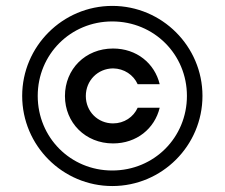

<svg xmlns="http://www.w3.org/2000/svg" viewBox="-20 -623 762 651"><path d="M360.8 7.8C529.3 7.8 666.5 -129.4 666.5 -297.9C666.5 -465.8 529.3 -603 360.8 -603C192.4 -603 55.2 -465.8 55.2 -297.9C55.2 -129.4 192.4 7.8 360.8 7.8ZM360.4 -44.9C219.2 -44.9 107.9 -156.7 107.9 -297.9C107.9 -438.5 219.2 -550.3 360.4 -550.3C502.4 -550.3 613.8 -438.5 613.8 -297.9C613.8 -156.7 502.4 -44.9 360.4 -44.9ZM363.3 -136.7C443.4 -136.7 504.4 -187 521.5 -257.8H446.8C432.6 -226.1 400.9 -204.6 363.3 -204.6C311.5 -204.6 271 -245.1 271 -297.4C271 -350.1 311.5 -390.6 363.3 -391.1C400.9 -390.6 432.6 -369.1 446.8 -337.4H521.5C504.4 -408.2 443.4 -458.5 363.3 -458.5C269.5 -458.5 200.2 -388.7 200.2 -297.4C200.2 -207 269.5 -136.7 363.3 -136.7Z"/></svg>

Font: Now SemiBold
Style: Regular
Weight: 600
Designer: Alfredo Marco Pradil
Foundry: Alfredo Marco Pradil
Version: Version 1.200;hotconv 1.0.109;makeotfexe 2.5.65596